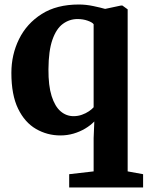

<svg xmlns="http://www.w3.org/2000/svg" viewBox="-20 -590 655 852"><path d="M287 242V183L395.5 170.5V23L398.5 -51Q381.5 -33.5 358 -19.5Q334.5 -5.5 306.5 2.8Q278.5 11 248 11Q189.5 11 139.8 -17.8Q90 -46.5 60.2 -107.8Q30.5 -169 30.5 -266.5Q30.5 -347.5 64.5 -416.5Q98.5 -485.5 165 -527.8Q231.5 -570 330 -570Q361.5 -570 394.5 -563Q427.5 -556 446.5 -550.5L517 -565.5H523L546.5 -548.5V170.5L615 183V242ZM306.5 -74.5Q326 -74.5 343.5 -80.8Q361 -87 374.2 -96Q387.5 -105 395.5 -114V-482.5Q389.5 -491 369 -498.2Q348.5 -505.5 324 -505.5Q288.5 -505.5 259.2 -484.2Q230 -463 212.8 -414.2Q195.5 -365.5 195 -282.5Q194.5 -210 209 -164Q223.5 -118 248.8 -96.2Q274 -74.5 306.5 -74.5Z"/></svg>

Font: Merriweather ExtraBold
Style: Regular
Weight: 800
Version: Version 2.100